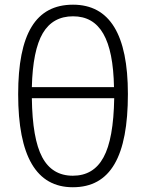

<svg xmlns="http://www.w3.org/2000/svg" viewBox="-20 -785 620 815"><path d="M289.1 9.8C449.2 9.8 522.9 -120.6 522.9 -386.2C522.9 -638.7 445.3 -765.1 290 -765.1C131.3 -765.1 57.1 -641.1 57.1 -384.8C57.1 -121.6 134.3 9.8 289.1 9.8ZM115.2 -415C117.7 -519.5 133.3 -595.7 161.6 -644C189.9 -691.9 232.9 -715.8 290 -715.8C404.8 -715.8 460 -618.7 463.9 -415ZM289.1 -39.1C230.5 -39.1 187 -65.4 159.2 -117.7C131.3 -169.9 116.7 -253.4 115.2 -368.2H464.8C462.9 -252.4 447.8 -168.9 419.4 -117.2C391.1 -64.9 347.7 -39.1 289.1 -39.1Z"/></svg>

Font: Noto Reveo Sans
Style: Regular
Weight: 300
Designer: Monotype Design Team
Foundry: Monotype Imaging Inc.
Version: Version 2.007